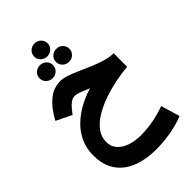

<svg xmlns="http://www.w3.org/2000/svg" viewBox="-328 -909 1356 1356"><g transform="rotate(-45 349.5 -231.0)"><path d="M237.8 -735.8Q237.8 -763.2 257.3 -781.7Q276.9 -800.3 304.7 -800.3Q332.5 -800.3 352.1 -781.7Q371.6 -763.2 371.6 -735.8Q371.6 -709 352.1 -690.2Q332.5 -671.4 304.7 -671.4Q276.9 -671.4 257.3 -690.2Q237.8 -709 237.8 -735.8ZM319.8 -600.1Q319.8 -627.4 339.4 -646Q358.9 -664.6 386.7 -664.6Q414.6 -664.6 433.8 -646Q453.1 -627.4 453.1 -600.1Q453.1 -573.2 433.8 -554.4Q414.6 -535.6 386.7 -535.6Q358.9 -535.6 339.4 -554.4Q319.8 -573.2 319.8 -600.1ZM156.2 -600.1Q156.2 -627.4 175.8 -646Q195.3 -664.6 223.1 -664.6Q251 -664.6 270.3 -646Q289.6 -627.4 289.6 -600.1Q289.6 -573.2 270.3 -554.4Q251 -535.6 223.1 -535.6Q195.3 -535.6 175.8 -554.4Q156.2 -573.2 156.2 -600.1ZM651.4 -356 650.9 -221.2Q593.3 -216.3 527.6 -203.1Q461.9 -189.9 398.9 -168Q335.9 -146 284.2 -114.5Q232.4 -83 201.7 -42Q170.9 -1 170.9 50.8Q170.9 96.2 199 127.4Q227.1 158.7 273.9 174.6Q320.8 190.4 377 190.4Q448.2 190.4 511.7 177Q575.2 163.6 624.5 145L667.5 286.6Q599.1 313.5 526.6 325.4Q454.1 337.4 384.8 337.4Q313.5 337.4 251 321.8Q188.5 306.2 140.9 272.2Q93.3 238.3 66.2 184.3Q39.1 130.4 39.1 53.7Q39.1 -18.6 66.2 -76.2Q93.3 -133.8 139.2 -177.2Q185.1 -220.7 241.9 -251Q298.8 -281.2 358.4 -299.3Q315.4 -317.9 287.6 -327.9Q259.8 -337.9 247.1 -337.9Q221.2 -337.9 200.2 -321.5Q179.2 -305.2 166.5 -288.6L138.2 -252.9L22.5 -309.6L46.9 -349.6Q81.5 -406.7 131.3 -445.3Q181.2 -483.9 247.6 -483.9Q275.4 -483.9 312 -471.2Q348.6 -458.5 391.1 -439.5Q433.6 -420.4 478.5 -401.4Q523.4 -382.3 567.4 -369.4Q611.3 -356.4 651.4 -356Z"/></g></svg>

Font: Vazirmatn RD UI Black
Style: Regular
Weight: 900
Designer: Saber Rastikerdar
Foundry: Saber Rastikerdar
Version: Version 33.003